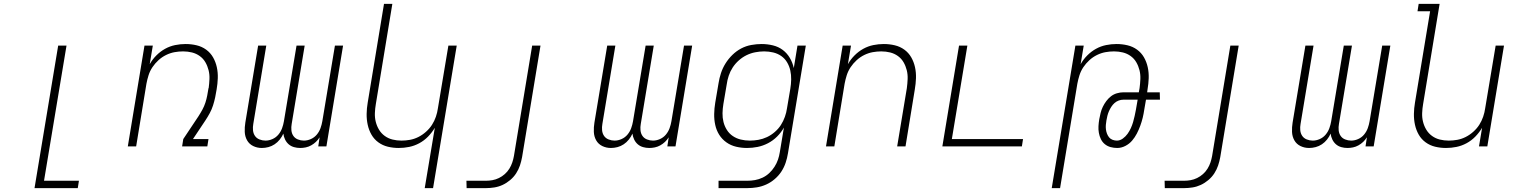

<svg xmlns="http://www.w3.org/2000/svg" viewBox="-20 -755 7840 990"><path d="M158 215 280 -520H323L207 177H387L381 215Z M639 0 725 -520H768L752 -424Q766 -449 786.5 -469.5Q807 -490 831.5 -503.5Q856 -517 883 -522.5Q910 -528 937 -528Q966 -528 993.5 -521.5Q1021 -515 1043 -499Q1065 -483 1078.5 -459.5Q1092 -436 1098 -408.5Q1104 -381 1103 -352Q1102 -323 1097 -294Q1094 -274 1089.5 -253Q1085 -232 1078.5 -211.5Q1072 -191 1061.5 -171.5Q1051 -152 1039 -134L975 -38H1055L1049 0H919L925 -38L1003 -155Q1014 -172 1023.5 -189.5Q1033 -207 1039 -225.5Q1045 -244 1048.5 -262.5Q1052 -281 1055 -300L1056 -301Q1059 -324 1060 -347.5Q1061 -371 1055.5 -393Q1050 -415 1039 -434Q1028 -453 1010 -466Q992 -479 970 -484.5Q948 -490 924 -490Q902 -490 880 -486Q858 -482 836.5 -471.5Q815 -461 797 -444.5Q779 -428 766 -408.5Q753 -389 746 -367Q739 -345 735 -323L682 0Z M1330 8Q1306 8 1285.5 -2Q1265 -12 1254 -31.5Q1243 -51 1242 -75Q1241 -99 1245 -123L1311 -520H1353L1286 -116Q1283 -100 1284.5 -83.5Q1286 -67 1294.5 -54.5Q1303 -42 1318 -36Q1333 -30 1349 -30Q1367 -30 1385 -38Q1403 -46 1415.5 -61Q1428 -76 1434.5 -94Q1441 -112 1444 -130L1509 -520H1551L1484 -116Q1481 -100 1482.5 -83.5Q1484 -67 1492.5 -54.5Q1501 -42 1516 -36Q1531 -30 1547 -30Q1565 -30 1583 -38Q1601 -46 1613.5 -61Q1626 -76 1632.5 -94Q1639 -112 1642 -130L1707 -520H1749L1663 0H1621L1628 -47Q1620 -34 1609 -23.5Q1598 -13 1584.5 -5.5Q1571 2 1556.5 5Q1542 8 1528 8Q1511 8 1495.5 3.5Q1480 -1 1468.5 -11Q1457 -21 1450 -35.5Q1443 -50 1441 -66Q1434 -50 1422.5 -35.5Q1411 -21 1396 -11Q1381 -1 1364 3.5Q1347 8 1330 8Z M2170 215 2222 -96Q2207 -71 2187 -50.5Q2167 -30 2142 -16.5Q2117 -3 2090 2.5Q2063 8 2036 8Q2007 8 1980 1.5Q1953 -5 1931 -21Q1909 -37 1895.5 -60.5Q1882 -84 1876 -111.5Q1870 -139 1870.5 -168Q1871 -197 1876 -226L1960 -735H2003L1918 -219Q1914 -196 1913 -172.5Q1912 -149 1917.5 -127Q1923 -105 1934.5 -86Q1946 -67 1964 -54Q1982 -41 2004 -35.5Q2026 -30 2050 -30Q2072 -30 2094 -34Q2116 -38 2137 -48.5Q2158 -59 2176.5 -75.5Q2195 -92 2207.5 -111.5Q2220 -131 2227.5 -153Q2235 -175 2238 -197L2292 -520H2335L2213 215Z M2386 215 2385 177H2485Q2502 177 2519 174Q2536 171 2552.5 163Q2569 155 2583 142.5Q2597 130 2606.5 114.5Q2616 99 2621.5 82.5Q2627 66 2630 49L2724 -520H2767L2672 55Q2668 77 2661 98Q2654 119 2641.5 138.5Q2629 158 2610.5 173.5Q2592 189 2571.5 198.5Q2551 208 2529 211.5Q2507 215 2486 215Z M3130 8Q3106 8 3085.5 -2Q3065 -12 3054 -31.5Q3043 -51 3042 -75Q3041 -99 3045 -123L3111 -520H3153L3086 -116Q3083 -100 3084.5 -83.5Q3086 -67 3094.5 -54.5Q3103 -42 3118 -36Q3133 -30 3149 -30Q3167 -30 3185 -38Q3203 -46 3215.5 -61Q3228 -76 3234.5 -94Q3241 -112 3244 -130L3309 -520H3351L3284 -116Q3281 -100 3282.5 -83.5Q3284 -67 3292.5 -54.5Q3301 -42 3316 -36Q3331 -30 3347 -30Q3365 -30 3383 -38Q3401 -46 3413.5 -61Q3426 -76 3432.5 -94Q3439 -112 3442 -130L3507 -520H3549L3463 0H3421L3428 -47Q3420 -34 3409 -23.5Q3398 -13 3384.5 -5.5Q3371 2 3356.5 5Q3342 8 3328 8Q3311 8 3295.5 3.5Q3280 -1 3268.5 -11Q3257 -21 3250 -35.5Q3243 -50 3241 -66Q3234 -50 3222.5 -35.5Q3211 -21 3196 -11Q3181 -1 3164 3.5Q3147 8 3130 8Z M3833 215H3685V177H3833Q3853 177 3873 173.5Q3893 170 3912 161Q3931 152 3946.5 137.5Q3962 123 3973.5 105Q3985 87 3991.5 68Q3998 49 4001 29L4022 -97Q4008 -72 3987 -51Q3966 -30 3940 -16.5Q3914 -3 3886.5 2.5Q3859 8 3832 8Q3803 8 3775.5 1.5Q3748 -5 3725.5 -21Q3703 -37 3688.5 -60Q3674 -83 3668 -110.5Q3662 -138 3662.5 -167Q3663 -196 3668 -226L3685 -326Q3689 -352 3697.5 -378Q3706 -404 3721 -428Q3736 -452 3756.5 -472Q3777 -492 3801.5 -505Q3826 -518 3853.5 -523Q3881 -528 3907 -528Q3937 -528 3965.5 -521Q3994 -514 4016 -497.5Q4038 -481 4052.5 -456.5Q4067 -432 4073 -404L4092 -520H4135L4043 35Q4039 60 4031 84Q4023 108 4009 129.5Q3995 151 3974.5 168.5Q3954 186 3930.5 196.5Q3907 207 3882.5 211Q3858 215 3833 215ZM3846 -30Q3868 -30 3890.5 -34Q3913 -38 3934.5 -48Q3956 -58 3975 -74.5Q3994 -91 4006.5 -110.5Q4019 -130 4027 -152.5Q4035 -175 4038 -197L4055 -297Q4059 -321 4059.5 -345Q4060 -369 4055 -391.5Q4050 -414 4038.5 -433.5Q4027 -453 4008.5 -466Q3990 -479 3967 -484.5Q3944 -490 3920 -490Q3898 -490 3874.5 -485.5Q3851 -481 3829.5 -470.5Q3808 -460 3789.5 -443.5Q3771 -427 3758 -407Q3745 -387 3737.5 -364.5Q3730 -342 3727 -319L3710 -219Q3706 -195 3705.5 -171.5Q3705 -148 3710.5 -126Q3716 -104 3728 -85Q3740 -66 3758.5 -53.5Q3777 -41 3799.5 -35.5Q3822 -30 3846 -30Z M4239 0 4325 -520H4368L4352 -424Q4366 -449 4386.5 -469.5Q4407 -490 4431.5 -503.5Q4456 -517 4483 -522.5Q4510 -528 4537 -528Q4566 -528 4593.5 -521.5Q4621 -515 4643 -499Q4665 -483 4678.5 -459.5Q4692 -436 4698 -408.5Q4704 -381 4703 -352Q4702 -323 4697 -294L4649 0H4606L4656 -301Q4659 -324 4660 -347.5Q4661 -371 4655.5 -393Q4650 -415 4639 -434Q4628 -453 4610 -466Q4592 -479 4570 -484.5Q4548 -490 4524 -490Q4502 -490 4480 -486Q4458 -482 4436.5 -471.5Q4415 -461 4397 -444.5Q4379 -428 4366 -408.5Q4353 -389 4346 -367Q4339 -345 4335 -323L4282 0Z M4839 0 4925 -520H4968L4888 -38H5255L5249 0Z M5403 215 5525 -520H5568L5552 -424Q5566 -449 5586.5 -469.5Q5607 -490 5631.5 -503.5Q5656 -517 5683 -522.5Q5710 -528 5737 -528Q5766 -528 5793.5 -521.5Q5821 -515 5843 -499Q5865 -483 5878.5 -459.5Q5892 -436 5898 -408.5Q5904 -381 5903 -352Q5902 -323 5897 -294L5895 -279H5960L5961 -241H5889L5880 -189Q5877 -168 5872 -147.5Q5867 -127 5859.5 -106.5Q5852 -86 5842 -66.5Q5832 -47 5817.5 -30Q5803 -13 5782.5 -2.5Q5762 8 5741 8Q5723 8 5706.5 3.5Q5690 -1 5677 -11.5Q5664 -22 5656.5 -37.5Q5649 -53 5646 -70Q5643 -87 5644 -104.5Q5645 -122 5648 -140Q5651 -156 5655 -172.5Q5659 -189 5666.5 -204.5Q5674 -220 5684.5 -234Q5695 -248 5708.5 -258.5Q5722 -269 5739 -274Q5756 -279 5772 -279H5852L5856 -301Q5859 -324 5860 -347.5Q5861 -371 5855.5 -393Q5850 -415 5839 -434Q5828 -453 5810 -466Q5792 -479 5770 -484.5Q5748 -490 5724 -490Q5702 -490 5680 -486Q5658 -482 5636.5 -471.5Q5615 -461 5597 -444.5Q5579 -428 5566 -408.5Q5553 -389 5546 -367Q5539 -345 5535 -323L5446 215ZM5739 -30Q5755 -30 5769.5 -40.5Q5784 -51 5794 -65Q5804 -79 5811 -94.5Q5818 -110 5822.5 -125.5Q5827 -141 5830.5 -157Q5834 -173 5837 -189L5846 -241H5772Q5760 -241 5748 -236.5Q5736 -232 5726.5 -223.5Q5717 -215 5710 -204Q5703 -193 5698 -181.5Q5693 -170 5690 -158Q5687 -146 5685 -134Q5683 -123 5682 -111Q5681 -99 5682.5 -87.5Q5684 -76 5688 -65.5Q5692 -55 5699 -46.5Q5706 -38 5717 -34Q5728 -30 5739 -30Z M5986 215 5985 177H6085Q6102 177 6119 174Q6136 171 6152.5 163Q6169 155 6183 142.5Q6197 130 6206.5 114.5Q6216 99 6221.5 82.5Q6227 66 6230 49L6324 -520H6367L6272 55Q6268 77 6261 98Q6254 119 6241.5 138.5Q6229 158 6210.5 173.5Q6192 189 6171.5 198.5Q6151 208 6129 211.5Q6107 215 6086 215Z M6730 8Q6706 8 6685.5 -2Q6665 -12 6654 -31.5Q6643 -51 6642 -75Q6641 -99 6645 -123L6711 -520H6753L6686 -116Q6683 -100 6684.5 -83.5Q6686 -67 6694.5 -54.5Q6703 -42 6718 -36Q6733 -30 6749 -30Q6767 -30 6785 -38Q6803 -46 6815.5 -61Q6828 -76 6834.5 -94Q6841 -112 6844 -130L6909 -520H6951L6884 -116Q6881 -100 6882.5 -83.5Q6884 -67 6892.5 -54.5Q6901 -42 6916 -36Q6931 -30 6947 -30Q6965 -30 6983 -38Q7001 -46 7013.5 -61Q7026 -76 7032.5 -94Q7039 -112 7042 -130L7107 -520H7149L7063 0H7021L7028 -47Q7020 -34 7009 -23.5Q6998 -13 6984.5 -5.5Q6971 2 6956.5 5Q6942 8 6928 8Q6911 8 6895.5 3.5Q6880 -1 6868.5 -11Q6857 -21 6850 -35.5Q6843 -50 6841 -66Q6834 -50 6822.5 -35.5Q6811 -21 6796 -11Q6781 -1 6764 3.5Q6747 8 6730 8Z M7436 8Q7407 8 7380 1.5Q7353 -5 7331 -21Q7309 -37 7295.5 -60.5Q7282 -84 7276 -111.5Q7270 -139 7270.5 -168Q7271 -197 7276 -226L7354 -697H7289L7295 -735H7403L7318 -219Q7314 -196 7313 -172.5Q7312 -149 7317.5 -127Q7323 -105 7334.5 -86Q7346 -67 7364 -54Q7382 -41 7404 -35.5Q7426 -30 7450 -30Q7472 -30 7494 -34Q7516 -38 7537 -48.5Q7558 -59 7576.5 -75.5Q7595 -92 7607.5 -111.5Q7620 -131 7627.5 -153Q7635 -175 7638 -197L7692 -520H7735L7649 0H7606L7622 -96Q7607 -71 7587 -50.5Q7567 -30 7542 -16.5Q7517 -3 7490 2.5Q7463 8 7436 8Z"/></svg>

Font: Iosevka XLt Ex Obl
Style: Regular
Weight: 200
Width: 7
Italic angle: -9°
Monospace: yes
Designer: Belleve Invis
Foundry: Belleve Invis
Version: Version 32.5.0; ttfautohint (v1.8.4)